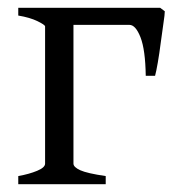

<svg xmlns="http://www.w3.org/2000/svg" viewBox="-20 -474 454 494"><path d="M355 -279Q354 -346 341.5 -378Q329 -410 313 -410H147L159 -454H392L404 -445Q404 -437 400.5 -414Q397 -391 393.5 -363.5Q390 -336 386 -313Q382 -290 379 -279ZM27 0V-21Q55 -26 75.5 -34.5Q96 -43 96 -53V-406Q96 -410 76.5 -419.5Q57 -429 27 -434V-454H227V-438Q200 -436 184.5 -433Q169 -430 169 -425V-53Q169 -44 186.5 -36Q204 -28 252 -21V0Z"/></svg>

Font: ChillKai
Style: Regular
Weight: 400
Designer: ChillType
Foundry: 寒蝉字型
Version: Version 2.000